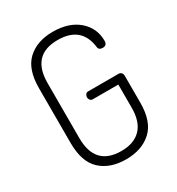

<svg xmlns="http://www.w3.org/2000/svg" viewBox="-176 -843 887 961"><g transform="rotate(-30 268.0 -362.5)"><path d="M72 -204V-521Q72 -630 126.5 -680.5Q181 -731 272 -731Q365 -731 420 -683.5Q475 -636 475 -562Q475 -536 450 -536Q426 -536 425 -557Q408 -683 273 -683Q122 -683 122 -521V-204Q122 -42 273 -42Q346 -42 385.5 -82.5Q425 -123 425 -204V-338H277Q268 -338 262.5 -345Q257 -352 257 -361Q257 -370 262.5 -377Q268 -384 277 -384H454Q463 -384 469 -377Q475 -370 475 -361V-204Q475 -95 419.5 -44.5Q364 6 273 6Q181 6 126.5 -44.5Q72 -95 72 -204Z"/></g></svg>

Font: Terminal Dosis
Style: Light
Weight: 300
Designer: EdgarTolentino, PabloImpallari, IginoMarini
Foundry: EdgarTolentino, PabloImpallari, IginoMarini
Version: Version 1.006